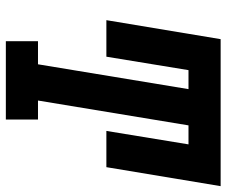

<svg xmlns="http://www.w3.org/2000/svg" viewBox="-79 -696 775 657"><g transform="rotate(90 308.5 -367.5)"><path d="M121 0V-110H200L285 -625H220L174 -344H49L114 -735H617L552 -344H428L474 -625H409L324 -110H389V0Z"/></g></svg>

Font: Iosevka Slab XBdEx
Style: Italic
Weight: 800
Width: 7
Italic angle: -9°
Monospace: yes
Designer: Belleve Invis
Foundry: Belleve Invis
Version: Version 11.1.1; ttfautohint (v1.8.3)